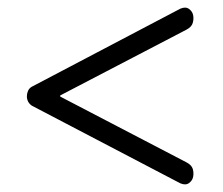

<svg xmlns="http://www.w3.org/2000/svg" viewBox="-20 -511 590 507"><path d="M456 -27 64 -232Q51 -241 51 -257Q51 -264 54 -271Q57 -278 64 -282L456 -488Q470 -494 479 -487.5Q488 -481 490 -471Q492 -461 489 -450.5Q486 -440 473 -433L139 -259V-256L473 -82Q486 -75 489 -65Q492 -55 490 -44Q488 -34 479 -27.5Q470 -21 456 -27Z"/></svg>

Font: Alice
Style: Regular
Weight: 400
Designer: Ksenia Yerulevich
Foundry: Cyreal (http://www.cyreal.org/)
Version: Version 2.003; ttfautohint (v1.8.3)